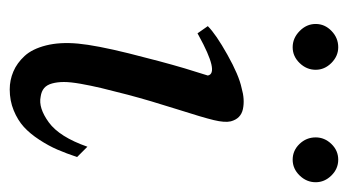

<svg xmlns="http://www.w3.org/2000/svg" viewBox="-179 -516 709 391"><g transform="rotate(90 175.5 -320.5)"><path d="M351.1 -608.9Q351.1 -590.3 337.4 -576.2Q323.7 -562 305.2 -562Q286.6 -562 273.2 -575.9Q259.8 -589.8 259.8 -608.9Q259.8 -627 273.2 -640.9Q286.6 -654.8 305.2 -654.8Q323.7 -654.8 337.4 -640.9Q351.1 -627 351.1 -608.9ZM122.1 -608.9Q122.1 -590.3 108.4 -576.2Q94.7 -562 76.2 -562Q57.6 -562 43.2 -576.2Q28.8 -590.3 28.8 -608.9Q28.8 -627.4 43 -641.1Q57.1 -654.8 76.2 -654.8Q94.2 -654.8 108.2 -640.9Q122.1 -627 122.1 -608.9ZM299.8 -123Q292.5 -101.1 284.7 -83Q276.9 -64.9 264.6 -46.1Q252.4 -27.3 238.5 -14.6Q224.6 -2 204.8 6.1Q185.1 14.2 162.1 14.2Q143.1 14.2 125.7 6.8Q108.4 -0.5 94 -16.1Q79.6 -31.7 72.5 -59.8Q65.4 -87.9 68.8 -125Q72.3 -162.1 88.6 -228Q105 -293.9 119.1 -341.8L133.8 -389.2Q129.4 -413.1 52.2 -370.6Q49.3 -369.1 47.9 -368.2L33.2 -389.2Q49.8 -405.8 91.6 -429.2Q133.3 -452.6 159.2 -458Q182.6 -464.8 202.1 -460.7Q221.7 -456.5 227.1 -436Q230 -423.8 224.6 -401.4Q219.2 -378.9 202.1 -325.4Q185.1 -272 172.9 -226.1Q164.6 -194.3 159.4 -172.6Q154.3 -150.9 150.6 -130.1Q147 -109.4 147 -96.2Q147 -83 149.9 -72.3Q152.8 -61.5 159.4 -55.9Q166 -50.3 176.8 -48.8Q199.7 -43.9 229.2 -65.4Q258.8 -86.9 278.8 -144Z"/></g></svg>

Font: GFS Olga
Style: Regular
Weight: 400
Designer: George Matthiopoulos
Foundry: George Matthiopoulos
Version: Version 1.0